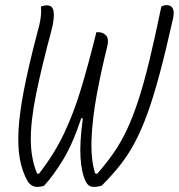

<svg xmlns="http://www.w3.org/2000/svg" viewBox="-20 -726 700 751"><path d="M140 -700Q152 -705 164 -705Q187 -705 190 -679Q193 -653 182 -610Q142 -461 121 -357Q100 -253 100.5 -179Q101 -105 125 -47L132 -46Q193 -124 231.5 -206Q270 -288 298.5 -383.5Q327 -479 357 -600H365Q384 -600 395.5 -586.5Q407 -573 399 -542Q375 -446 358 -353Q341 -260 338 -181Q335 -102 352 -48L360 -46Q396 -87 424.5 -128Q453 -169 476.5 -219Q500 -269 521.5 -335Q543 -401 564.5 -490Q586 -579 611 -700Q620 -706 632 -706Q649 -706 656 -692.5Q663 -679 656 -650Q628 -525 604 -435.5Q580 -346 556.5 -281.5Q533 -217 507.5 -169Q482 -121 450.5 -81Q419 -41 378 0Q371 2 364 3.5Q357 5 348 5Q334 5 326 -2Q318 -9 313 -21Q299 -52 295 -109Q291 -166 304 -263L298 -264Q266 -167 229 -105Q192 -43 153 0Q141 5 125 5Q115 5 105 -0.5Q95 -6 87 -19Q67 -55 58 -102.5Q49 -150 52.5 -216.5Q56 -283 74 -376Q92 -469 126 -598Q136 -633 139 -656Q142 -679 140 -700Z"/></svg>

Font: Recursive Mn Csl St Lt
Style: Italic
Weight: 300
Italic angle: -15°
Monospace: yes
Version: Version 1.079;hotconv 1.0.112;makeotfexe 2.5.65598; ttfautoh